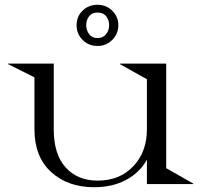

<svg xmlns="http://www.w3.org/2000/svg" viewBox="-20 -764 843 797"><path d="M782.2 0H589.8V-101.1Q559.6 -46.9 502.7 -16.8Q445.8 13.2 371.1 13.2Q261.2 13.2 192.1 -50Q123 -113.3 123 -227.1V-442.9L13.2 -498V-500H203.1V-227.1Q203.1 -123 252.9 -68.6Q302.7 -14.2 384.8 -14.2Q477.1 -14.2 533.4 -74Q589.8 -133.8 589.8 -227.1V-435.1L479 -497.1V-500H669.9V-65.9L782.2 -2ZM297.9 -659.2Q297.9 -695.8 323 -720Q348.1 -744.1 384.8 -744.1Q420.9 -744.1 446 -719.5Q471.2 -694.8 471.2 -659.2Q471.2 -623.5 446 -598.4Q420.9 -573.2 384.8 -573.2Q347.7 -573.2 322.8 -598.4Q297.9 -623.5 297.9 -659.2ZM337.9 -659.2Q337.9 -638.7 349.9 -622.3Q361.8 -606 384.8 -606Q407.7 -606 420.4 -622.3Q433.1 -638.7 433.1 -659.2Q433.1 -680.2 421.1 -696Q409.2 -711.9 384.8 -711.9Q361.8 -711.9 349.9 -696.5Q337.9 -681.2 337.9 -659.2Z"/></svg>

Font: Messapia
Style: Regular
Weight: 400
Designer: Luca Marsano
Foundry: Collletttivo
Version: Version 1.000;FEAKit 1.0